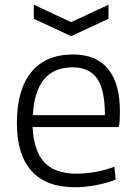

<svg xmlns="http://www.w3.org/2000/svg" viewBox="-20 -778 572 807"><path d="M122 -758 279 -685 436 -758V-699L279 -626L122 -699ZM294 9Q174 9 112.5 -59.5Q51 -128 51 -261Q51 -401 111.5 -475Q172 -549 287 -549Q384 -549 434 -488.5Q484 -428 484 -310Q484 -287 483 -271Q482 -255 479 -244H117Q122 -143 166.5 -95.5Q211 -48 302 -48Q339 -48 379 -55Q419 -62 461 -77L466 -23Q428 -8 382 0.5Q336 9 294 9ZM285 -495Q129 -495 118 -294H421Q421 -401 388 -448Q355 -495 285 -495Z"/></svg>

Font: Plata Sans Light
Style: Regular
Weight: 300
Designer: Pablo Impallari, Andres Torresi, & Cristiano Sobral
Foundry: Pablo Impallari, Andres Torresi, & Cristiano Sobral
Version: Version 1.00;December 28, 2019;FontCreator 12.0.0.2547 64-bi